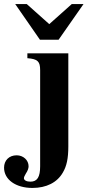

<svg xmlns="http://www.w3.org/2000/svg" viewBox="-77 -724 432 947"><path d="M335 -704H277L166 -605L55 -704H-2L120 -528H212ZM260 -461H58V-437C109 -433 121 -421 121 -378V96C121 149 107 172 73 172C54 172 41 165 41 155C41 150 44 143 50 133C60 118 64 106 64 96C64 66 38 42 5 42C-32 42 -57 67 -57 103C-57 162 1 203 83 203C152 203 205 176 233 127C252 95 260 57 260 -2Z"/></svg>

Font: XITS
Style: Bold
Weight: 700
Designer: MicroPress Inc., with final additions and corrections provided by Coen Hoffman, Elsevier (retired)
Version: Version 1.107